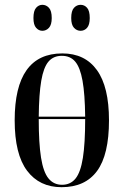

<svg xmlns="http://www.w3.org/2000/svg" viewBox="-20 -768 514 798"><path d="M236 10Q144 10 92.5 -58.5Q41 -127 41 -268Q41 -546 239 -546Q333 -546 383 -476.5Q433 -407 433 -268Q433 -125 383.5 -57.5Q334 10 236 10ZM334 -283Q333 -377 323 -432.5Q313 -488 292.5 -512Q272 -536 237 -536Q202 -536 181.5 -512Q161 -488 151.5 -432.5Q142 -377 141 -283ZM238 0Q273 0 294 -26Q315 -52 324.5 -112Q334 -172 334 -273H141Q141 -173 150.5 -113Q160 -53 181.5 -26.5Q203 0 238 0ZM315 -640Q299 -640 287.5 -652.5Q276 -665 276 -693Q276 -723 287.5 -735.5Q299 -748 315 -748Q331 -748 342 -735.5Q353 -723 353 -693Q353 -665 342 -652.5Q331 -640 315 -640ZM156 -640Q141 -640 130 -652.5Q119 -665 119 -693Q119 -723 130 -735.5Q141 -748 156 -748Q172 -748 183.5 -735.5Q195 -723 195 -693Q195 -665 183.5 -652.5Q172 -640 156 -640Z"/></svg>

Font: Noto Serif Display ExtraCondensed Medium
Style: Regular
Weight: 500
Width: 2
Designer: Monotype Design Team
Foundry: Monotype Imaging Inc.
Version: Version 2.009